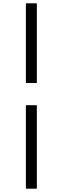

<svg xmlns="http://www.w3.org/2000/svg" viewBox="-20 -858 378 1157"><path d="M136 279H202V-224H136ZM202 -358V-838H136V-358Z"/></svg>

Font: Noto Serif KR
Style: Bold
Weight: 700
Designer: Ryoko NISHIZUKA 西塚涼子 (kana & ideographs); Frank Grießhammer (Latin, Greek & Cyrillic); Wenlong ZHANG 张文龙 (bopomofo); San
Foundry: Adobe
Version: Version 2.001;hotconv 1.1.0;makeotfexe 2.6.0